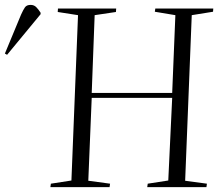

<svg xmlns="http://www.w3.org/2000/svg" viewBox="-153 -765 909 785"><path d="M551 -365H222L208 -26L297 -14L295 0H53L55 -14L139 -27L166 -703L83 -716L84 -730H322L321 -716L234 -703L222 -385H551L564 -703L480 -717L482 -730H719L718 -717L631 -703L604 -26L693 -14L691 0H449L451 -14L535 -27ZM-124 -541 -133 -546 -67 -705Q-58 -725 -51 -735Q-44 -745 -28 -745Q-14 -745 -5 -736Q4 -727 13 -713V-707Z"/></svg>

Font: Literata 72pt Light
Style: Italic
Weight: 300
Italic angle: -2°
Designer: Latin by Veronika Burian and Jose Scaglione. Greek by Irene Vlachou. Cyrillic by Vera Evstafieva
Foundry: TypeTogether
Version: Version 3.002